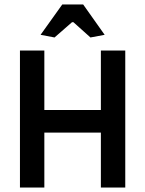

<svg xmlns="http://www.w3.org/2000/svg" viewBox="-20 -846 655 866"><path d="M163 -689 261 -826H355L452 -689L388 -677L311 -746H305L226 -677ZM70 -618H180V-350H435V-618H545V0H435V-248H180V0H70Z"/></svg>

Font: Athiti SemiBold
Style: Regular
Weight: 600
Designer: CadsonDemak Team
Foundry: CadsonDemak
Version: Version 1.032